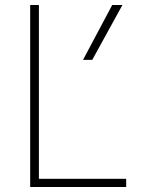

<svg xmlns="http://www.w3.org/2000/svg" viewBox="-20 -750 590 770"><path d="M101 0V-730H136V-33H486V0ZM350 -510H313L430 -730H471Z"/></svg>

Font: M PLUS Code Latin SemiExpanded ExtraLight
Style: Regular
Weight: 250
Width: 6
Designer: Coji Morishita
Foundry: UNDERFOREST DESIGN
Version: Version 1.002; ttfautohint (v1.8.3)